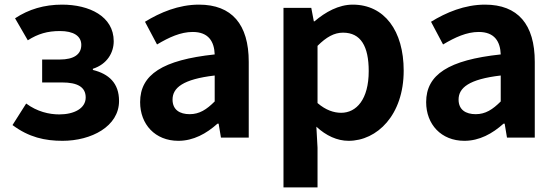

<svg xmlns="http://www.w3.org/2000/svg" viewBox="-20 -594 2400 829"><path d="M250 14C374 14 494 -48 494 -158C494 -235 450 -275 381 -292V-297C443 -317 471 -367 471 -416C471 -524 365 -574 248 -574C171 -574 104 -554 45 -515L100 -420C144 -448 185 -460 239 -460C297 -460 331 -439 331 -400C331 -360 300 -337 238 -337H162V-238H248C315 -238 350 -218 350 -173C350 -126 300 -100 236 -100C192 -100 140 -112 93 -147L34 -54C105 -1 174 14 250 14Z M750 14C815 14 871 -17 919 -60H924L934 0H1054V-327C1054 -489 981 -574 839 -574C751 -574 671 -540 606 -500L658 -402C710 -433 760 -456 812 -456C881 -456 905 -414 907 -359C682 -335 585 -272 585 -153C585 -57 650 14 750 14ZM799 -101C756 -101 725 -120 725 -164C725 -215 770 -252 907 -268V-156C872 -121 841 -101 799 -101Z M1204 215H1351V44L1346 -47C1388 -8 1436 14 1485 14C1608 14 1723 -97 1723 -289C1723 -461 1640 -574 1503 -574C1442 -574 1385 -542 1338 -502H1335L1324 -560H1204ZM1453 -107C1422 -107 1387 -118 1351 -149V-396C1389 -434 1423 -453 1461 -453C1538 -453 1572 -394 1572 -287C1572 -165 1519 -107 1453 -107Z M1985 14C2050 14 2106 -17 2154 -60H2159L2169 0H2289V-327C2289 -489 2216 -574 2074 -574C1986 -574 1906 -540 1841 -500L1893 -402C1945 -433 1995 -456 2047 -456C2116 -456 2140 -414 2142 -359C1917 -335 1820 -272 1820 -153C1820 -57 1885 14 1985 14ZM2034 -101C1991 -101 1960 -120 1960 -164C1960 -215 2005 -252 2142 -268V-156C2107 -121 2076 -101 2034 -101Z"/></svg>

Font: Noto Sans Mono CJK TC
Style: Bold
Weight: 700
Designer: Ryoko NISHIZUKA 西塚涼子 (kana, bopomofo & ideographs); Paul D. Hunt (Latin, Greek & Cyrillic); Sandoll Communications 산돌커뮤니
Foundry: Adobe
Version: Version 2.004;hotconv 1.0.118;makeotfexe 2.5.65603